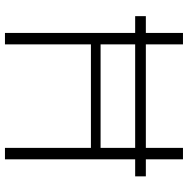

<svg xmlns="http://www.w3.org/2000/svg" viewBox="-12 -728 740 755"><g transform="rotate(90 357.5 -350.0)"><path d="M43 -512V-554H673V-512ZM561 0V-700H606V0ZM109 0V-700H154V0ZM139 -338V-376H579V-338Z"/></g></svg>

Font: DM Sans 11pt ExtraLight
Style: Regular
Weight: 250
Version: Version 4.004;gftools[0.9.30]